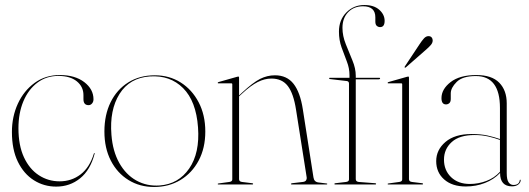

<svg xmlns="http://www.w3.org/2000/svg" viewBox="-20 -735 2109 765"><path d="M352.5 -339.5Q352.5 -329.5 346.8 -322.8Q341 -316 333 -316Q312.5 -316 312.5 -340V-356Q312.5 -389.5 286 -411Q259.5 -432.5 212.5 -432.5Q164.5 -432.5 128.8 -405.5Q93 -378.5 73.2 -331.5Q53.5 -284.5 53.5 -224Q53.5 -155.5 75.5 -108.2Q97.5 -61 134.8 -36.8Q172 -12.5 217.5 -12.5Q265 -12.5 301 -40Q337 -67.5 354 -123Q354.5 -125 356 -125Q358.5 -125 357 -122.5Q340 -57.5 299.2 -24.5Q258.5 8.5 204 8.5Q155 8.5 115 -16.8Q75 -42 51.2 -90.5Q27.5 -139 27.5 -209Q27.5 -270.5 51.2 -322Q75 -373.5 118 -404.8Q161 -436 218 -436Q279 -436 315.8 -407.8Q352.5 -379.5 352.5 -339.5Z M597 -435Q654.5 -435 699.8 -406.5Q745 -378 771.5 -327.5Q798 -277 798 -211Q798 -145 771.5 -95.2Q745 -45.5 699 -17.8Q653 10 594 10Q536.5 10 491.8 -17.8Q447 -45.5 421.5 -95.2Q396 -145 396 -211Q396 -277.5 420.8 -327.8Q445.5 -378 490.8 -406.5Q536 -435 597 -435ZM616 4Q691 -1.5 733.8 -63.5Q776.5 -125.5 769 -227.5Q761.5 -332 709.5 -384Q657.5 -436 577 -430.5Q496.5 -425 456.2 -360.8Q416 -296.5 424 -198Q429 -132.5 455.2 -85.8Q481.5 -39 523.2 -15.8Q565 7.5 616 4Z M932.5 -426V-354.5L943.5 -365Q988 -406.5 1016.5 -420.8Q1045 -435 1075.5 -435Q1123 -435 1149.5 -401.2Q1176 -367.5 1186.5 -300L1229 -28Q1231.5 -10 1249 -8L1281 -4Q1284 -4 1284 -2Q1284 0 1281 0H1143Q1139 0 1139 -2Q1139 -4 1144 -5L1186 -10Q1196 -11 1199.5 -16.5Q1203 -22 1202 -28L1159.5 -298Q1149.5 -362.5 1126.8 -392.2Q1104 -422 1061.5 -422Q1034 -422 1006.5 -408Q979 -394 945.5 -363L932.5 -351V-21Q932.5 -11.5 944.5 -10L984.5 -5Q988.5 -5 988.5 -2Q988.5 0 985.5 0H849.5Q847.5 0 847.5 -2Q847.5 -3.5 850.5 -4L893.5 -10Q905.5 -11.5 905.5 -20V-399Q905.5 -403 901.5 -403H849.5Q847.5 -403 847.5 -405Q847.5 -406.5 850.5 -408L924.5 -429Q927.5 -430 929.5 -430Q932.5 -430 932.5 -426Z M1397.5 -21Q1397.5 -11.5 1409.5 -10L1474.5 -5Q1478.5 -5 1478.5 -2Q1478.5 0 1475.5 0H1314.5Q1312.5 0 1312.5 -2Q1312.5 -5 1316.5 -5L1358.5 -10Q1370.5 -11.5 1370.5 -20V-402Q1370.5 -410.5 1362.5 -412L1294.5 -420Q1291.5 -420 1291.5 -423Q1291.5 -425 1293.5 -425H1372.5V-436Q1372.5 -463 1362 -489.8Q1351.5 -516.5 1341 -545.8Q1330.5 -575 1330.5 -609Q1330.5 -655.5 1359.8 -685.2Q1389 -715 1431.5 -715Q1470 -715 1491.2 -696Q1512.5 -677 1512.5 -652Q1512.5 -627 1494.5 -627Q1487 -627 1481.2 -632Q1475.5 -637 1475.5 -649V-666Q1475.5 -710 1426.5 -710Q1390 -710 1367.2 -686.5Q1344.5 -663 1344.5 -624Q1344.5 -592 1357.8 -559Q1371 -526 1384.2 -494.2Q1397.5 -462.5 1397.5 -433V-425H1491.5Q1494.5 -425 1494.5 -423Q1494.5 -419 1488.5 -419H1397.5Z M1609.5 -426V-21Q1609.5 -11.5 1621.5 -10L1661.5 -5Q1665.5 -5 1665.5 -2Q1665.5 0 1662.5 0H1526.5Q1524.5 0 1524.5 -2Q1524.5 -3.5 1527.5 -4L1570.5 -10Q1582.5 -11.5 1582.5 -20V-399Q1582.5 -403 1578.5 -403H1526.5Q1524.5 -403 1524.5 -405Q1524.5 -406.5 1527.5 -408L1601.5 -429Q1604.5 -430 1606.5 -430Q1609.5 -430 1609.5 -426ZM1650.5 -557Q1661 -573 1669.2 -582Q1677.5 -591 1687 -591Q1695.5 -591 1699.8 -586Q1704 -581 1704 -574Q1704 -564.5 1696.8 -556Q1689.5 -547.5 1678 -537.5L1597.5 -467Q1594.5 -464 1592.5 -466Q1591 -467.5 1593.5 -471Z M1718 -93Q1718 -138 1755 -169.5Q1792 -201 1859 -201Q1896 -201 1922.8 -195Q1949.5 -189 1972 -181V-305Q1972 -432 1876 -432Q1823 -432 1799.5 -408.5Q1776 -385 1776 -363V-341Q1776 -329 1770.2 -324Q1764.5 -319 1757 -319Q1739 -319 1739 -344Q1739 -379.5 1775.2 -407.8Q1811.5 -436 1878 -436Q1939.5 -436 1969.2 -405.5Q1999 -375 1999 -323V-45Q1999 -19 2006.5 -8.5Q2014 2 2025.5 2Q2048.5 2 2051 -17Q2051 -19 2053 -19Q2054.5 -19 2054.5 -17Q2054.5 -8 2045.5 -0.2Q2036.5 7.5 2020 7.5Q1972.5 7.5 1972.5 -46Q1948 -20 1912.2 -6Q1876.5 8 1836 8Q1781.5 8 1749.8 -20Q1718 -48 1718 -93ZM1749 -99Q1749 -56.5 1777.2 -29.2Q1805.5 -2 1852 -2Q1885.5 -2 1917.2 -13.8Q1949 -25.5 1972 -50.5V-177.5Q1950 -185.5 1925 -191.2Q1900 -197 1871 -197Q1810.5 -197 1779.8 -169Q1749 -141 1749 -99Z"/></svg>

Font: Fraunces 144pt S000 Thin
Style: Regular
Weight: 100
Version: Version 1.000; ttfautohint (v1.8.3)